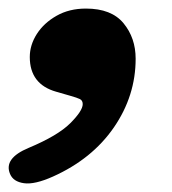

<svg xmlns="http://www.w3.org/2000/svg" viewBox="-40 -220 401 448"><path d="M91 -6Q29.5 -23.5 29.5 -87Q29.5 -115 46 -140.8Q62.5 -166.5 92 -183.2Q121.5 -200 160.5 -200Q220 -200 248.2 -165.8Q276.5 -131.5 276.5 -83Q276.5 3.5 225.8 77.2Q175 151 83.5 192Q41 211 16 207.5Q-9 204 -16.5 186Q-32 149.5 27 125Q95 96.5 124 67.5Q153 38.5 153 23Q153 14.5 146.5 11.2Q140 8 124 3.5Z"/></svg>

Font: Fraunces 9pt SuperSoft Black
Style: Italic
Weight: 900
Italic angle: -16°
Version: Version 1.000;[0bf87f6ff]